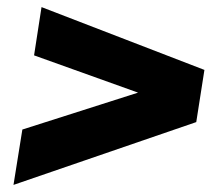

<svg xmlns="http://www.w3.org/2000/svg" viewBox="-20 -620 612 541"><path d="M18 -99 43 -255 369 -359 76 -464 97 -600 556 -423 533 -276Z"/></svg>

Font: MuseoModerno Thin ExtraBold
Style: Italic
Weight: 800
Italic angle: -9°
Version: Version 1.003